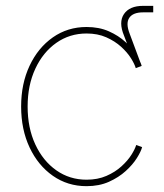

<svg xmlns="http://www.w3.org/2000/svg" viewBox="-20 -637 569 665"><path d="M450.7 -404.3 409.7 -513.2Q390.1 -560.1 409.4 -588.4Q428.7 -616.7 475.6 -616.7Q481.9 -616.7 491.9 -616.7Q502 -616.7 510.7 -616.7V-594.2Q501.5 -594.2 491.7 -594.2Q481.9 -594.2 475.6 -594.2Q440.4 -594.2 427.7 -575.2Q415 -556.2 429.2 -520L470.7 -408.7ZM279.8 7.8Q214.4 7.8 163.1 -28.1Q111.8 -64 82.5 -126.2Q53.2 -188.5 53.2 -268.1Q53.2 -347.2 82.5 -409.4Q111.8 -471.7 163.1 -507.6Q214.4 -543.5 279.8 -543.5Q323.2 -543.5 356.9 -528.6Q390.6 -513.7 414.6 -491.5Q438.5 -469.2 452.6 -446.5Q466.8 -423.8 470.7 -408.7L450.2 -400.9Q446.3 -415 433.6 -435.3Q420.9 -455.6 399.4 -475.1Q377.9 -494.6 348.1 -507.8Q318.4 -521 279.8 -521Q221.2 -521 175 -488.5Q128.9 -456.1 102.3 -398.9Q75.7 -341.8 75.7 -268.1Q75.7 -193.8 102.3 -136.7Q128.9 -79.6 175 -47.1Q221.2 -14.6 279.8 -14.6Q318.4 -14.6 348.6 -27.8Q378.9 -41 400.6 -60.8Q422.4 -80.6 435.1 -100.8Q447.8 -121.1 451.7 -134.8L472.2 -127.4Q468.3 -112.3 454.1 -89.6Q439.9 -66.9 415.5 -44.7Q391.1 -22.5 357.2 -7.3Q323.2 7.8 279.8 7.8Z"/></svg>

Font: Inter 20pt Thin
Style: Regular
Weight: 250
Version: Version 4.001;git-66647c0bb